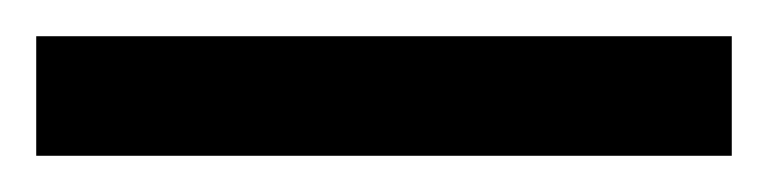

<svg xmlns="http://www.w3.org/2000/svg" viewBox="-22 4 424 106"><path d="M-2 90H382V24H-2Z"/></svg>

Font: Noto Sans Malayalam UI Condensed SemiBold
Style: Regular
Weight: 600
Width: 3
Designer: Jelle Bosma - Monotype Design Team
Foundry: Monotype Imaging Inc.
Version: Version 2.104